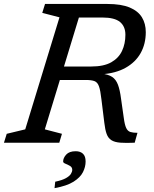

<svg xmlns="http://www.w3.org/2000/svg" viewBox="-40 -721 776 970"><path d="M421 -385Q484 -385 521.8 -406.2Q559.5 -427.5 576.5 -463.8Q593.5 -500 593.5 -545.5Q593.5 -587.5 566.2 -610Q539 -632.5 477 -632.5H318.5L340 -701H502Q573 -701 615.5 -683Q658 -665 677.2 -633.2Q696.5 -601.5 696.5 -558.5Q696.5 -499.5 670.8 -453.2Q645 -407 595 -378.8Q545 -350.5 471.5 -345.5V-349Q507 -345.5 526.5 -332.5Q546 -319.5 556 -292.8Q566 -266 571.5 -222.5L585.5 -124.5Q590 -90.5 597.5 -74.5Q605 -58.5 618.8 -54.2Q632.5 -50 654.5 -50L640.5 0Q596 2 567.5 -0.2Q539 -2.5 522.8 -12.8Q506.5 -23 498.8 -44.2Q491 -65.5 487 -101L472.5 -218.5Q467.5 -263.5 460.2 -284.2Q453 -305 437.8 -311Q422.5 -317 393 -317H223L243.5 -385ZM186.5 -67.5 273 -45 259.5 0H-20L-6 -45L87.5 -67.5L260.5 -633.5L173.5 -656L187.5 -701H379.5ZM279 95Q279 77 294.5 60Q310 43 342.5 43Q365.5 43 379 55.5Q392.5 68 392.5 95Q392.5 122 379 148.8Q365.5 175.5 331.5 197Q297.5 218.5 235.5 229.5L239 197Q274.5 189.5 293 179Q311.5 168.5 318.2 157.5Q325 146.5 325 137Q325 124 313.5 117.2Q302 110.5 290.5 106Q279 101.5 279 95Z"/></svg>

Font: Newsreader 8pt
Style: Italic
Weight: 400
Italic angle: -17°
Version: Version 1.003